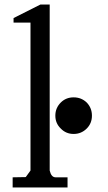

<svg xmlns="http://www.w3.org/2000/svg" viewBox="-20 -830 477 850"><path d="M225 -318Q225 -284 249 -261Q272 -237 306 -237Q340 -237 364 -261Q387 -284 387 -318Q387 -352 364 -376Q340 -399 306 -399Q272 -399 249 -376Q225 -352 225 -318ZM159 -810 40 -750V-730H115V-75Q97 -50 94 -46L36 -45V0H279V-45H226Q207 -45 200 -75V-810Z"/></svg>

Font: Sawarabi Mincho
Style: Regular
Weight: 400
Version: Version 1.082; ttfautohint (v1.8.4.7-5d5b)